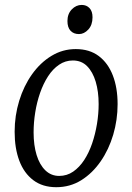

<svg xmlns="http://www.w3.org/2000/svg" viewBox="-20 -770 550 800"><path d="M295.5 -565.5Q353 -565.5 391.5 -536.5Q430 -507.5 450 -456Q470 -404.5 470 -336Q470 -270.5 451.8 -208.8Q433.5 -147 399.5 -97.8Q365.5 -48.5 318.8 -19.2Q272 10 214.5 10Q157.5 10 118.8 -19.2Q80 -48.5 60.5 -100.2Q41 -152 41 -221Q41 -288 60 -350Q79 -412 113.5 -460.5Q148 -509 194.5 -537.2Q241 -565.5 295.5 -565.5ZM283.5 -518Q252 -518 226 -500.2Q200 -482.5 180.2 -452Q160.5 -421.5 147 -382.8Q133.5 -344 126.8 -301.8Q120 -259.5 120 -218Q120 -165 132.5 -124.2Q145 -83.5 169 -60.2Q193 -37 226.5 -37Q259 -37 285 -55Q311 -73 330.8 -103.2Q350.5 -133.5 363.8 -172.2Q377 -211 384 -253.2Q391 -295.5 391 -336.5Q391 -388.5 378.8 -429.5Q366.5 -470.5 343 -494.2Q319.5 -518 283.5 -518ZM309 -628Q287 -628 274 -641.8Q261 -655.5 261 -682.5Q261 -712 279 -730.8Q297 -749.5 320.5 -749.5Q340.5 -749.5 353 -736.2Q365.5 -723 365.5 -698Q365.5 -666 348 -647Q330.5 -628 309 -628Z"/></svg>

Font: Merriweather 24pt SemiCondensed Light
Style: Italic
Weight: 300
Width: 4
Italic angle: -7.8°
Designer: Eben Sorkin
Foundry: Eben Sorkin
Version: Version 2.101